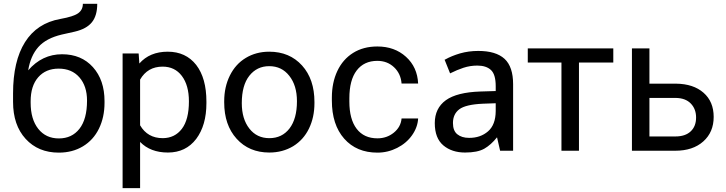

<svg xmlns="http://www.w3.org/2000/svg" viewBox="-20 -778 3748 991"><path d="M282.7 -423.8Q216.3 -423.8 177.2 -379.2Q138.2 -334.5 138.2 -255.4V-247.6Q138.2 -162.6 177.5 -113Q216.8 -63.5 283.7 -63.5Q351.1 -63.5 390.1 -113.3Q429.2 -163.1 429.2 -258.8Q429.2 -333.5 389.9 -378.7Q350.6 -423.8 282.7 -423.8ZM300.3 -498Q399.9 -498 459.7 -431.4Q519.5 -364.7 519.5 -255.9V-247.6Q519.5 -172.9 490.7 -114Q461.9 -55.2 408 -22.7Q354 9.8 283.7 9.8Q177.2 9.8 112.3 -61.3Q47.4 -132.3 47.4 -252V-295.9Q47.4 -462.4 109.1 -560.5Q170.9 -658.7 291.5 -680.2Q359.9 -692.4 383.8 -710Q407.7 -727.5 407.7 -758.3H481.9Q481.9 -697.3 454.3 -663.1Q426.8 -628.9 366.2 -614.7L298.8 -599.6Q218.3 -580.6 178 -535.4Q137.7 -490.2 125.5 -415Q197.3 -498 300.3 -498Z M918.5 -112.8Q955.1 -160.6 955.1 -254.9Q955.1 -337.9 918.5 -386.2Q882.3 -434.1 819.3 -434.1Q741.7 -434.1 703.1 -367.2V-131.3Q741.7 -64.9 820.3 -64.9Q882.3 -65.4 918.5 -112.8ZM1045.4 -253.4V-245.6Q1045.4 -131.3 992.7 -61Q939 9.3 846.7 9.3Q756.3 9.3 703.1 -45.4V190.9V192.9H700.7H614.7H612.8V190.9V-500V-502H614.7H693.4H695.3L695.8 -500L699.2 -450.2Q752.9 -511.2 845.7 -511.2Q939 -511.2 992.7 -442.9Q1045.4 -374.5 1045.4 -253.4Z M1228 -245.6Q1228 -164.1 1267.1 -114.3Q1305.7 -64.9 1370.1 -64.9Q1435.5 -64.9 1474.1 -114.7Q1512.7 -165 1512.7 -255.4Q1512.7 -336.9 1473.1 -386.7Q1434.1 -436.5 1369.6 -436.5Q1306.2 -436.5 1267.1 -387.2Q1228 -337.9 1228 -245.6ZM1137.2 -249.5V-255.4Q1137.2 -329.1 1166.5 -388.2Q1195.8 -447.3 1248.5 -479Q1301.8 -511.2 1369.6 -511.2Q1474.6 -511.2 1539.1 -439.9Q1603 -369.1 1603 -251.5V-245.6Q1603 -172.4 1574.7 -114.3Q1546.4 -56.2 1493.2 -23.4Q1466.3 -7.3 1435.5 1Q1404.8 9.3 1370.1 9.3Q1265.6 9.3 1201.2 -62Q1137.2 -132.8 1137.2 -249.5Z M1928.2 -64Q1976.6 -64 2012.7 -93.3Q2048.8 -122.6 2052.7 -166.5H2138.2Q2135.7 -121.1 2106.9 -80.1Q2078.1 -39.1 2030 -14.6Q1981.9 9.8 1928.2 9.8Q1820.3 9.8 1756.6 -62.3Q1692.9 -134.3 1692.9 -259.3V-274.4Q1692.9 -351.6 1721.2 -411.6Q1749.5 -471.7 1802.5 -504.9Q1855.5 -538.1 1927.7 -538.1Q2016.6 -538.1 2075.4 -484.9Q2134.3 -431.6 2138.2 -346.7H2052.7Q2048.8 -397.9 2013.9 -430.9Q1979 -463.9 1927.7 -463.9Q1858.9 -463.9 1821 -414.3Q1783.2 -364.7 1783.2 -271V-253.9Q1783.2 -162.6 1820.8 -113.3Q1858.4 -64 1928.2 -64Z M2499 -100.1Q2538.1 -133.8 2538.6 -205.1V-245.1L2472.2 -242.7Q2383.8 -238.8 2350.6 -213.9Q2317.9 -189 2317.9 -143.1Q2317.9 -103 2340.3 -85Q2363.3 -66.4 2400.9 -66.4Q2459.5 -65.9 2499 -100.1ZM2278.3 -471.2Q2310.5 -489.3 2354.5 -502.4Q2398.9 -515.1 2448.7 -515.1Q2540 -515.1 2584.5 -474.1Q2628.4 -433.1 2628.4 -343.3V-4.4V-2V0H2626H2624H2564.9H2563H2561V-2L2560.5 -3.4L2545.4 -69.3Q2514.2 -30.3 2480 -10.7Q2461.9 -0.5 2437 4.4Q2412.1 9.3 2380.4 9.3Q2312.5 9.3 2268.6 -27.3Q2224.1 -64.5 2224.1 -142.6Q2224.1 -219.2 2281.2 -260.7Q2338.4 -301.8 2460 -305.7L2538.6 -308.1V-333.5Q2538.6 -393.6 2514.2 -416.5Q2489.7 -439.5 2443.8 -439.5Q2406.7 -439.5 2372.1 -428.2Q2337.4 -416.5 2307.6 -401.4L2305.7 -400.4L2303.2 -399.4L2302.2 -401.4L2301.3 -403.8L2276.4 -465.8L2275.4 -467.8L2274.4 -469.2L2276.4 -470.2Z M3145.5 -455.1H2968.3V0H2877.9V-455.1H2704.1V-528.3H3145.5Z M3332 -272.5V-73.7H3466.3Q3517.1 -73.7 3544.9 -99.9Q3572.8 -126 3572.8 -171.4Q3572.8 -215.3 3545.7 -243.4Q3518.6 -271.5 3469.7 -272.5ZM3332 -346.2H3469.2Q3559.1 -345.2 3611.3 -299.3Q3663.6 -253.4 3663.6 -174.8Q3663.6 -95.7 3609.9 -47.9Q3556.2 0 3465.3 0H3241.7V-528.3H3332Z"/></svg>

Font: MAUL
Style: Regular
Weight: 400
Designer: MAUL
Version: Version 1.0; 2020; ttfautohint (v1.8.3)